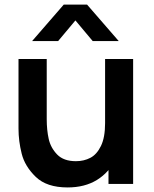

<svg xmlns="http://www.w3.org/2000/svg" viewBox="-20 -795 666 830"><path d="M118.8 -617.5 255.5 -775H356.5L493.2 -617.5H380.7L306 -706.7L231.3 -617.5ZM272.3 15.3Q181.8 15.3 134.7 -30.3Q87.5 -75.8 73.8 -130.5Q60 -185.2 60 -238.5V-540H182V-279.8Q182 -233 190.5 -194.7Q198.9 -156.3 227 -127.2Q255 -98.2 308.2 -98.2Q342.8 -98.2 370.7 -112.8Q398.5 -127.3 416.4 -164Q434.3 -200.7 434.3 -262.5L505.8 -231.8Q505.8 -162.1 478.8 -106Q451.8 -49.8 399.2 -17.2Q346.5 15.3 272.3 15.3ZM449 0V-167.5H434.3V-540H555.5V0Z"/></svg>

Font: Hauora
Style: Regular
Weight: 400
Designer: Wayne Shih
Foundry: WCYS
Version: Version 1.001